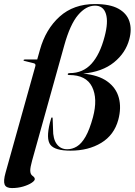

<svg xmlns="http://www.w3.org/2000/svg" viewBox="-44 -734 668 952"><path d="M-16.5 122.5 131 -405Q135.5 -418.5 121 -421L77 -432Q72 -432.5 73 -435.5Q73.5 -439 79 -439H140.5L154 -487Q182.5 -589.5 251.8 -651.8Q321 -714 427 -714Q501 -714 542.8 -691Q584.5 -668 597.5 -628.2Q610.5 -588.5 597 -539Q579 -471.5 521.2 -424.8Q463.5 -378 368.5 -369Q444 -362 488 -330.2Q532 -298.5 545.2 -249Q558.5 -199.5 542.5 -140Q522 -64.5 458.2 -25.8Q394.5 13 305.5 13Q228 13 205.8 -16.2Q183.5 -45.5 203.5 -125.5Q208 -143.5 209.8 -147.8Q211.5 -152 213.5 -152Q217 -152 217 -147.5L219 -93.5Q218.5 -45 237.5 -19.5Q256.5 6 289.5 6Q314.5 6 337.2 -7.8Q360 -21.5 380 -56Q400 -90.5 417 -153Q441.5 -245 412.5 -303.5Q383.5 -362 299 -362Q291 -362 292 -367Q293.5 -371.5 301.5 -371.5Q367.5 -371.5 409.5 -417.8Q451.5 -464 474.5 -552Q494 -624.5 481.2 -665.2Q468.5 -706 427 -706Q382.5 -706 343 -659.5Q303.5 -613 274.5 -508.5L115 63Q106 95.5 106 111.5Q106 130 117.2 137.8Q128.5 145.5 128.5 154Q128.5 162 112.8 172.5Q97 183 71 190.8Q45 198.5 15 198.5Q-14 198.5 -21 181Q-28 163.5 -16.5 122.5Z"/></svg>

Font: Fraunces 144pt SemiBold
Style: Italic
Weight: 600
Italic angle: -16°
Version: Version 1.000;[0bf87f6ff]